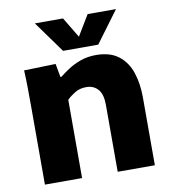

<svg xmlns="http://www.w3.org/2000/svg" viewBox="-81 -789 770 860"><g transform="rotate(-10 304.0 -359.5)"><path d="M54 -348Q54 -397 53.5 -440Q53 -483 51 -520L195 -524L206 -463H211Q227 -476 252 -492.5Q277 -509 309 -520.5Q341 -532 379 -532Q443 -532 481.5 -502.5Q520 -473 537 -422.5Q554 -372 554 -309V0H385V-305Q385 -353 365 -375.5Q345 -398 312 -398Q282 -398 260 -384.5Q238 -371 223 -356V0H54ZM238 -576 135 -719H263L319 -626L375 -719H504L398 -576Z"/></g></svg>

Font: Murecho
Style: Bold
Weight: 700
Designer: Neil Summerour
Foundry: Positype
Version: Version 1.010; ttfautohint (v1.8.3)